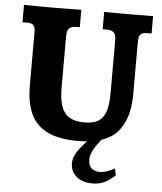

<svg xmlns="http://www.w3.org/2000/svg" viewBox="-58 -689 804 955"><g transform="rotate(5 344.5 -211.5)"><path d="M347.7 12.7Q255.4 12.7 197.8 -14.9Q140.1 -42.5 113.5 -98.6Q86.9 -154.8 86.9 -240.7V-514.2Q86.9 -525.4 80.6 -538.6Q74.2 -551.8 43.9 -551.8H22.9V-638.7Q33.2 -638.7 56.4 -638.2Q79.6 -637.7 106 -637.5Q132.3 -637.2 150.4 -637.2Q188 -637.2 225.1 -637.7Q262.2 -638.2 309.1 -638.7V-551.8H293Q270 -551.8 259.8 -543.9Q249.5 -536.1 247.3 -523.7Q245.1 -511.2 245.1 -497.1V-242.7Q245.1 -190.9 256.3 -155Q267.6 -119.1 295.7 -100.6Q323.7 -82 374 -82Q419.9 -82 445.1 -99.4Q470.2 -116.7 480.2 -151.1Q490.2 -185.5 490.2 -236.3V-501Q490.2 -513.2 487.8 -524.9Q485.4 -536.6 475.1 -544.2Q464.8 -551.8 440.9 -551.8H423.3V-638.7Q432.1 -638.2 456.3 -637.9Q480.5 -637.7 508.1 -637.7Q535.6 -637.7 554.2 -637.7Q564.9 -637.7 583.5 -637.9Q602.1 -638.2 624.3 -638.4Q646.5 -638.7 667.5 -638.7V-551.8H644.5Q622.1 -551.8 613.5 -542.5Q605 -533.2 604 -520.3Q603 -507.3 603 -497.1V-244.1Q603 -117.7 544.2 -52.5Q485.4 12.7 347.7 12.7ZM439.5 216.8Q388.2 216.8 358.6 191.4Q329.1 166 329.1 125.5Q329.1 95.2 350.1 64.2Q371.1 33.2 410.2 -4.9H465.8Q440.4 27.3 427 51.8Q413.6 76.2 413.6 99.1Q413.6 128.9 429.2 142.8Q444.8 156.7 469.7 156.7Q486.8 156.7 505.1 150.6Q523.4 144.5 544.4 132.8L551.8 166Q525.9 191.4 499.3 204.1Q472.7 216.8 439.5 216.8Z"/></g></svg>

Font: Kameron
Style: Bold
Weight: 700
Designer: Vernon Adams
Foundry: Vernon Adams
Version: Version 1.100